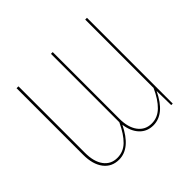

<svg xmlns="http://www.w3.org/2000/svg" viewBox="-162 -874 1078 1078"><g transform="rotate(-45 376.5 -335.5)"><path d="M651 -681V0H639L637 -114Q578 10 488 10Q439 10 407 -23.5Q375 -57 367 -116Q306 10 216 10Q158 10 125 -33.5Q92 -77 92 -152V-681H107V-152Q107 -83 136 -43.5Q165 -4 216 -4Q264 -4 299 -38Q334 -72 365 -138V-154V-681H379V-152Q379 -83 408.5 -43.5Q438 -4 489 -4Q536 -4 572 -39Q608 -74 637 -138V-681Z"/></g></svg>

Font: Fira Sans Compressed Hair
Style: Regular
Weight: 100
Width: 1
Designer: bBox Type GmbH & Carrois Corporate GbR & Edenspiekermann AG
Foundry: bBox Type GmbH & Carrois Corporate GbR & Edenspiekermann AG
Version: Version 4.301